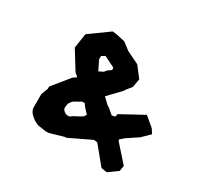

<svg xmlns="http://www.w3.org/2000/svg" viewBox="-129 -665 939 905"><g transform="rotate(30 340.5 -212.5)"><path d="M645 -180 629 -204 578 -247 457 -181 453 -165 435 -162 407 -186 393 -195 363 -224 428 -292 430 -297 455 -328 463 -374 419 -431 351 -464 312 -494 261 -505 242 -507 137 -431 125 -352 186 -253 205 -236 186 -223 112 -132V-120L98 -83V-8Q100 7 110 18.5Q120 30 131 37.5Q142 45 151.5 49Q161 53 164 53Q169 54 178.5 55Q188 56 203 59L221 58L293 37L304 36L421 -20L440 -18L518 77L549 82L599 46L604 16L524 -74L522 -81L544 -100L604 -140ZM313 -336 300 -321 277 -310 252 -361V-379L270 -390L329 -361L331 -348ZM333 -105Q332 -103 329 -100L326 -97V-94H327L305 -81L284 -70Q279 -68 273 -62.5Q267 -57 258 -57Q246 -57 236 -65.5Q226 -74 226 -81Q226 -101 232.5 -112Q239 -123 248.5 -129Q258 -135 266.5 -139Q275 -143 280 -148H283Q285 -148 288 -148.5Q291 -149 296 -149Q305 -135 313.5 -126.5Q322 -118 333 -105Z"/></g></svg>

Font: Dokdo
Style: Regular
Weight: 400
Version: Version 2.00